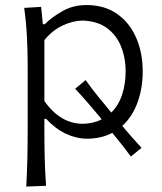

<svg xmlns="http://www.w3.org/2000/svg" viewBox="-20 -526 626 742"><path d="M81.5 195Q84.5 139.5 85.8 86.5Q87 33.5 87 -27.5V-269.5Q87 -324 84.2 -381.2Q81.5 -438.5 73.5 -495.5L139 -499.5L145.5 -432.5H153Q182 -461 222.8 -483.8Q263.5 -506.5 314.5 -506.5Q383 -506.5 431.5 -473Q480 -439.5 505.8 -381.2Q531.5 -323 531.5 -249.5Q531.5 -186 511.8 -130.8Q492 -75.5 452.5 -39.5Q468.5 -20 487.2 1.2Q506 22.5 527 45.5L485.5 79Q467 53.5 448.8 30.5Q430.5 7.5 414 -12.5Q371 10 316.5 10Q275.5 10 234.5 -9.2Q193.5 -28.5 158.5 -66.5H151.5V-25.5Q151.5 34 152.8 85.2Q154 136.5 158 192ZM300 -47.5Q341 -48.5 373 -64.5L365 -75Q345 -99 321.5 -126.2Q298 -153.5 270.5 -183L311 -216.5Q334.5 -183.5 357 -155.8Q379.5 -128 400 -103.5L410 -91Q438.5 -119 452 -160.5Q465.5 -202 465.5 -249Q465.5 -303.5 447.2 -347.8Q429 -392 392 -418.5Q355 -445 298.5 -446.5Q262 -446 222.2 -427.5Q182.5 -409 151.5 -371V-135.5Q213 -48 300 -47.5Z"/></svg>

Font: Commissioner Flair Light
Style: Regular
Weight: 300
Designer: Kostas Bartsokas
Foundry: Kostas Bartsokas
Version: Version 1.000; ttfautohint (v1.8.3)